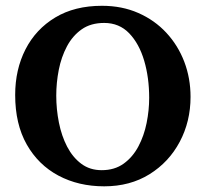

<svg xmlns="http://www.w3.org/2000/svg" viewBox="-20 -658 720 673"><path d="M647.9 -318.4Q647.9 -232.4 610.1 -161.1Q572.3 -89.8 504.2 -47.4Q436 -4.9 345.2 -4.9Q255.4 -4.9 184.8 -42.5Q114.3 -80.1 73.7 -151.6Q33.2 -223.1 33.2 -325.2Q33.2 -414.1 69.3 -484.9Q105.5 -555.7 173.6 -596.7Q241.7 -637.7 337.4 -637.7Q407.7 -637.7 464.8 -612.5Q522 -587.4 563 -543.2Q604 -499 626 -441.4Q647.9 -383.8 647.9 -318.4ZM502.9 -314.9Q502.9 -385.7 485.4 -445.3Q467.8 -504.9 432.9 -541.3Q397.9 -577.6 345.2 -577.6Q298.3 -577.6 266.4 -555.2Q234.4 -532.7 214.6 -495.4Q194.8 -458 186 -413.1Q177.2 -368.2 177.2 -322.8Q177.2 -274.9 186.5 -228.3Q195.8 -181.6 215.3 -144Q234.9 -106.4 264.9 -84Q294.9 -61.5 336.4 -61.5Q381.8 -61.5 413.6 -84.5Q445.3 -107.4 465.1 -144.8Q484.9 -182.1 493.9 -226.8Q502.9 -271.5 502.9 -314.9Z"/></svg>

Font: Annapurna SIL
Style: Bold
Weight: 700
Designer: Peter Martin, Annie Olsen
Foundry: SIL International
Version: Version 2.000